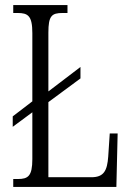

<svg xmlns="http://www.w3.org/2000/svg" viewBox="-20 -734 516 754"><path d="M32 0H437L442 -210H411L405 -119C401 -64 388 -38 339 -38H170V-333L296 -426V-471L170 -375V-606C170 -672 183 -683 226 -683H245V-714H32V-683H49C90 -683 107 -672 107 -604V-336L30 -277V-236L107 -293V-109C107 -42 90 -31 50 -31H32Z"/></svg>

Font: Noto Serif Thai ExtraCondensed Light
Style: Regular
Weight: 300
Width: 2
Designer: Monotype Design Team
Foundry: Monotype Imaging Inc.
Version: Version 2.002